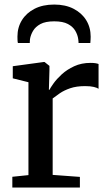

<svg xmlns="http://www.w3.org/2000/svg" viewBox="-20 -844 486 864"><path d="M35.5 0V-48.5L108 -56V-474L37.5 -491.5V-546L177 -565H180.5L202.5 -547.5V-528L200 -440H202.5Q207 -449 221 -468.8Q235 -488.5 258.2 -509.8Q281.5 -531 314 -546Q346.5 -561 387 -561Q401.5 -561 410 -559.5Q418.5 -558 423.5 -556V-444.5Q417.5 -449 402.2 -452.8Q387 -456.5 363 -456.5Q324 -456.5 296.2 -447Q268.5 -437.5 249.5 -424.5Q230.5 -411.5 217 -401V-57L339.5 -48V0ZM224 -823.5Q274.5 -823.5 311.2 -804.5Q348 -785.5 368 -753Q388 -720.5 388 -679Q388 -672.5 387.5 -664.5Q387 -656.5 386.5 -650.5H333.5Q333.5 -653.5 333.2 -658Q333 -662.5 332 -668Q329.5 -687 318.8 -705.5Q308 -724 285.5 -736Q263 -748 224 -748Q184.5 -748 162 -735.8Q139.5 -723.5 128.8 -705.2Q118 -687 115 -668Q114.5 -662.5 114.2 -658Q114 -653.5 114 -650.5H60.5Q59 -656.5 58.8 -664.5Q58.5 -672.5 58.5 -679.5Q58.5 -720.5 78.5 -753Q98.5 -785.5 135.5 -804.5Q172.5 -823.5 224 -823.5Z"/></svg>

Font: Merriweather 24pt Medium
Style: Regular
Weight: 500
Designer: Eben Sorkin
Foundry: Eben Sorkin
Version: Version 2.100